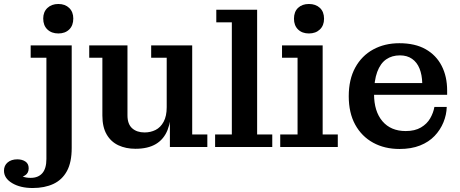

<svg xmlns="http://www.w3.org/2000/svg" viewBox="-123 -738 2308 964"><path d="M110 60V-448H31V-510H237V5ZM-36 62Q-12 62 4.5 73Q21 84 21 107Q21 131 3 142.5Q-15 154 -43 154L-33 129Q-27 141 -10 148Q7 155 31 155L41 206Q-21 206 -62 181.5Q-103 157 -103 119Q-103 93 -84.5 77.5Q-66 62 -36 62ZM31 155Q69 155 89.5 131.5Q110 108 110 60L237 5Q237 77 213 121Q189 165 145 185.5Q101 206 41 206ZM170 -570Q136 -570 115 -590Q94 -610 94 -645Q94 -678 115 -698Q136 -718 170 -718Q204 -718 224.5 -698Q245 -678 245 -645Q245 -610 224.5 -590Q204 -570 170 -570Z M557 9Q509 9 471.5 -8.5Q434 -26 412.5 -63Q391 -100 391 -158V-448H325V-510H517V-159Q517 -115 540.5 -94Q564 -73 603 -73Q633 -73 658 -85.5Q683 -98 698.5 -126.5Q714 -155 714 -200L737 -201Q737 -133 718.5 -86Q700 -39 660 -15Q620 9 557 9ZM730 0V-166L714 -164V-448H636V-510H842V-63H918V0Z M957 0V-63H1041V-626H963V-689H1168V-63H1244V0Z M1284 0V-63H1371V-448H1293V-510H1497V-63H1573V0ZM1428 -570Q1394 -570 1373.5 -590Q1353 -610 1353 -644Q1353 -679 1373.5 -698.5Q1394 -718 1428 -718Q1462 -718 1483 -698.5Q1504 -679 1504 -644Q1504 -610 1483 -590Q1462 -570 1428 -570Z M1883 10Q1808 10 1750.5 -21.5Q1693 -53 1660.5 -112Q1628 -171 1628 -255Q1628 -339 1660.5 -398.5Q1693 -458 1750.5 -489.5Q1808 -521 1882 -521L1885 -460Q1845 -460 1816 -440Q1787 -420 1771 -377Q1755 -334 1755 -266Q1755 -179 1797 -129.5Q1839 -80 1914 -80Q1960 -80 1990.5 -98Q2021 -116 2037 -144Q2053 -172 2058 -201H2120Q2119 -162 2103.5 -124Q2088 -86 2059 -55.5Q2030 -25 1986 -7.5Q1942 10 1883 10ZM1692 -262V-321H1997L2122 -284V-262ZM1997 -321Q1996 -362 1983.5 -393.5Q1971 -425 1946 -442.5Q1921 -460 1885 -460L1882 -521Q1961 -521 2014 -491Q2067 -461 2094.5 -407.5Q2122 -354 2122 -284Z"/></svg>

Font: Montagu Slab 120pt Medium
Style: Regular
Weight: 500
Designer: Florian Karsten
Foundry: Florian Karsten
Version: Version 1.000